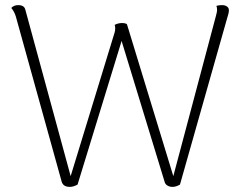

<svg xmlns="http://www.w3.org/2000/svg" viewBox="-20 -721 936 750"><path d="M874 -679Q874 -670 867 -649L683 0Q668 9 654 9Q642 9 633.5 3.5Q625 -2 623 -11L455 -561L283 0Q267 9 253 9Q227 9 221 -11L42 -656Q36 -676 24 -690Q34 -701 51 -701Q75 -701 79 -683L256 -33L428 -595Q430 -601 430 -611Q430 -618 428 -624Q442 -631 456 -631Q471 -631 476 -626L657 -33L823 -657Q828 -675 828 -681Q828 -693 825 -698Q835 -701 847 -701Q860 -701 867.5 -695Q875 -689 874 -679Z"/></svg>

Font: Arima Madurai ExtraLight
Style: Regular
Weight: 275
Designer: Joana Correia and Natanael Gama
Foundry: NDISCOVER
Version: Version 1.019